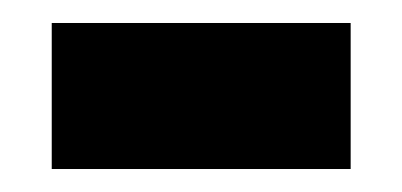

<svg xmlns="http://www.w3.org/2000/svg" viewBox="-20 -356 350 167"><path d="M25 -209V-336H285V-209Z"/></svg>

Font: Noto Serif Hentaigana Black
Style: Regular
Weight: 900
Designer: Kazuhiro Yamada
Foundry: nipponia
Version: Version 1.000; ttfautohint (v1.8.4.7-5d5b)